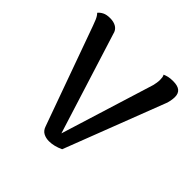

<svg xmlns="http://www.w3.org/2000/svg" viewBox="-143 -642 779 779"><g transform="rotate(45 246.0 -252.5)"><path d="M241 12Q223 12 209 4.5Q195 -3 189 -21L36 -446Q33 -455 26.5 -470.5Q20 -486 11 -495Q18 -504 30.5 -510.5Q43 -517 64 -517Q85 -517 99.5 -508Q114 -499 118 -480L261 -25L248 -26L379 -448Q381 -456 382.5 -465Q384 -474 384 -483Q384 -491 383 -497Q382 -503 379 -508Q388 -512 398.5 -514.5Q409 -517 425 -517Q451 -517 463.5 -507Q476 -497 476 -476Q476 -467 473.5 -453Q471 -439 465 -426L302 -3Q270 12 241 12Z"/></g></svg>

Font: Arima Thin Medium
Style: Regular
Weight: 500
Version: Version 1.100